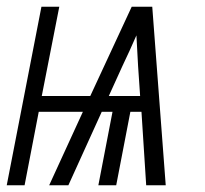

<svg xmlns="http://www.w3.org/2000/svg" viewBox="-38 -550 608 570"><path d="M-18 0 85 -530H138L86 -265H230L353 -530H414L454 0H396L382 -218H349L307 0H254L296 -218H264L165 0H108L208 -218H77L35 0ZM285 -265H378L372 -353Q371 -376 369.5 -399Q368 -422 367 -445Q357 -422 346.5 -399Q336 -376 325 -353Z"/></svg>

Font: Lode Dark Term
Style: Italic
Weight: 400
Italic angle: -11°
Monospace: yes
Designer: Belleve Invis
Foundry: Belleve Invis
Version: Version 29.2.0